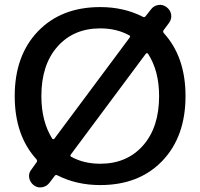

<svg xmlns="http://www.w3.org/2000/svg" viewBox="-20 -770 844 809"><path d="M402.3 -650.4Q290 -650.4 222.2 -573.7Q154.3 -497.1 154.3 -365.2Q154.3 -258.8 200.2 -185.5Q202.1 -183.6 205.1 -183.6Q208 -183.6 209 -185.5L525.4 -610.4Q531.2 -618.2 524.4 -621.1Q471.7 -650.4 402.3 -650.4ZM594.7 -543.9 279.3 -120.1Q273.4 -112.3 280.3 -109.4Q333 -80.1 402.3 -80.1Q514.6 -80.1 582.5 -156.7Q650.4 -233.4 650.4 -365.2Q650.4 -471.7 603.5 -543.9Q601.6 -545.9 598.6 -545.9Q595.7 -545.9 594.7 -543.9ZM133.8 -85.9Q138.7 -91.8 133.8 -98.6Q42 -199.2 42 -365.2Q42 -536.1 140.1 -638.2Q238.3 -740.2 402.3 -740.2Q502 -740.2 582 -699.2Q588.9 -695.3 593.8 -702.1L616.2 -730.5Q627.9 -746.1 647 -749Q666 -752 682.1 -739.7Q698.2 -727.5 701.2 -709Q704.1 -690.4 692.4 -673.8L669.9 -643.6Q665 -637.7 669.9 -630.9Q761.7 -530.3 761.7 -365.2Q761.7 -194.3 664.1 -92.3Q566.4 9.8 402.3 9.8Q302.7 9.8 221.7 -31.2Q214.8 -35.2 210 -28.3L188.5 0Q176.8 15.6 157.2 19Q137.7 22.5 122.1 10.3Q106.4 -2 103 -21Q99.6 -40 112.3 -55.7Z"/></svg>

Font: Rounded Mgen+ 2p medium
Style: Regular
Weight: 500
Designer: [Source Han Sans]
Ryoko NISHIZUKA  (kana & ideographs); Paul D. Hunt (Latin, Greek & Cyrillic); Wenlong ZHANG  (bopomofo
Version: Version 1.059.20150602